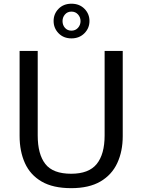

<svg xmlns="http://www.w3.org/2000/svg" viewBox="-20 -979 750 1009"><path d="M354 9.8Q258.8 9.8 199 -24.9Q139.2 -59.6 111.1 -121.6Q83 -183.6 83 -264.6V-711.4H178.2V-267.1Q178.2 -168.5 218.3 -117.2Q258.3 -65.9 354 -65.9Q446.8 -65.9 488.3 -117.2Q529.8 -168.5 529.8 -267.1V-711.4H625V-263.2Q625 -184.1 596.4 -122.3Q567.9 -60.5 508.1 -25.4Q448.2 9.8 354 9.8ZM355.5 -777.3Q314 -777.3 287.8 -804.2Q261.7 -831.1 261.7 -868.7Q261.7 -906.2 287.8 -932.9Q314 -959.5 355.5 -959.5Q397.5 -959.5 423.8 -932.9Q450.2 -906.2 450.2 -868.7Q450.2 -831.1 423.6 -804.2Q397 -777.3 355.5 -777.3ZM355.5 -817.9Q376.5 -817.9 389.9 -832.8Q403.3 -847.7 403.3 -868.2Q403.3 -888.2 389.9 -903.1Q376.5 -918 355.5 -918Q334.5 -918 321.5 -903.1Q308.6 -888.2 308.6 -868.2Q308.6 -847.2 321.5 -832.5Q334.5 -817.9 355.5 -817.9Z"/></svg>

Font: Comme
Style: Regular
Weight: 400
Designer: Vernon Adams
Foundry: Vernon Adams
Version: Version 1.000;gftools[0.9.27]